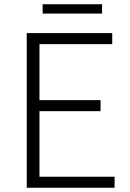

<svg xmlns="http://www.w3.org/2000/svg" viewBox="-20 -885 613 905"><path d="M106 0H520V-52H166V-361H454V-413H166V-677H509V-729H106ZM181 -821H461V-865H181Z"/></svg>

Font: Noto Sans HK Light
Style: Regular
Weight: 300
Designer: Ryoko NISHIZUKA 西塚涼子 (kana, bopomofo & ideographs); Paul D. Hunt (Latin, Greek & Cyrillic); Sandoll Communications 산돌커뮤니
Foundry: Adobe
Version: Version 2.004;hotconv 1.0.118;makeotfexe 2.5.65603